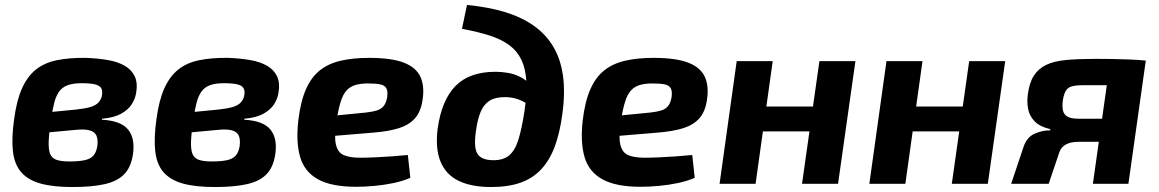

<svg xmlns="http://www.w3.org/2000/svg" viewBox="-20 -740 4666 773"><path d="M327 -507Q376 -505 415.5 -498Q455 -491 482.5 -475Q510 -459 522.5 -432.5Q535 -406 528 -365Q524 -341 509.5 -319Q495 -297 466.5 -281.5Q438 -266 391 -262L390 -258Q467 -254 496 -218Q525 -182 515 -117Q507 -66 479.5 -38Q452 -10 401 1.5Q350 13 272 13Q194 13 143.5 -1Q93 -15 65.5 -46.5Q38 -78 32 -131Q26 -184 37 -261Q47 -336 68.5 -384Q90 -432 124 -459.5Q158 -487 208.5 -497.5Q259 -508 327 -507ZM309 -405Q274 -405 252.5 -397Q231 -389 218.5 -372Q206 -355 198.5 -326.5Q191 -298 185 -255Q177 -202 176 -169Q175 -136 182.5 -119Q190 -102 209 -96Q228 -90 259 -90Q297 -90 320.5 -95Q344 -100 356 -113.5Q368 -127 372 -153Q375 -178 368.5 -193.5Q362 -209 341.5 -215Q321 -221 283 -217L164 -206L174 -288L287 -299Q324 -303 345 -309.5Q366 -316 376 -327Q386 -338 390 -353Q394 -374 387.5 -385Q381 -396 362 -400.5Q343 -405 309 -405Z M900 -507Q949 -505 988.5 -498Q1028 -491 1055.5 -475Q1083 -459 1095.5 -432.5Q1108 -406 1101 -365Q1097 -341 1082.5 -319Q1068 -297 1039.5 -281.5Q1011 -266 964 -262L963 -258Q1040 -254 1069 -218Q1098 -182 1088 -117Q1080 -66 1052.5 -38Q1025 -10 974 1.5Q923 13 845 13Q767 13 716.5 -1Q666 -15 638.5 -46.5Q611 -78 605 -131Q599 -184 610 -261Q620 -336 641.5 -384Q663 -432 697 -459.5Q731 -487 781.5 -497.5Q832 -508 900 -507ZM882 -405Q847 -405 825.5 -397Q804 -389 791.5 -372Q779 -355 771.5 -326.5Q764 -298 758 -255Q750 -202 749 -169Q748 -136 755.5 -119Q763 -102 782 -96Q801 -90 832 -90Q870 -90 893.5 -95Q917 -100 929 -113.5Q941 -127 945 -153Q948 -178 941.5 -193.5Q935 -209 914.5 -215Q894 -221 856 -217L737 -206L747 -288L860 -299Q897 -303 918 -309.5Q939 -316 949 -327Q959 -338 963 -353Q967 -374 960.5 -385Q954 -396 935 -400.5Q916 -405 882 -405Z M1466 -507Q1557 -507 1606.5 -487.5Q1656 -468 1673 -430Q1690 -392 1681 -336Q1674 -290 1650.5 -263.5Q1627 -237 1586 -224Q1545 -211 1482 -206L1230 -185L1241 -266L1454 -287Q1481 -290 1498 -295.5Q1515 -301 1525 -313.5Q1535 -326 1539 -350Q1542 -374 1535 -385.5Q1528 -397 1510 -400.5Q1492 -404 1462 -404Q1431 -404 1410 -397.5Q1389 -391 1375 -375.5Q1361 -360 1352 -331.5Q1343 -303 1335 -258Q1325 -193 1332 -160Q1339 -127 1363 -116Q1387 -105 1430 -105Q1454 -105 1488 -106.5Q1522 -108 1557.5 -110.5Q1593 -113 1622 -116L1632 -24Q1602 -11 1564 -3Q1526 5 1487 8.5Q1448 12 1414 12Q1315 12 1260.5 -18Q1206 -48 1188.5 -107.5Q1171 -167 1181 -255Q1190 -331 1211.5 -380Q1233 -429 1267.5 -456.5Q1302 -484 1351.5 -495.5Q1401 -507 1466 -507Z M1860 -720Q1944 -712 2011 -692Q2078 -672 2127.5 -637.5Q2177 -603 2207 -553Q2237 -503 2246.5 -435.5Q2256 -368 2244 -281Q2234 -205 2213.5 -150Q2193 -95 2159 -58.5Q2125 -22 2075.5 -4.5Q2026 13 1957 13Q1878 13 1826.5 -12Q1775 -37 1753.5 -89.5Q1732 -142 1742 -222Q1758 -337 1814 -394Q1870 -451 1975 -451Q1997 -451 2023 -447Q2049 -443 2074 -430.5Q2099 -418 2120 -395Q2141 -372 2155 -333L2145 -276Q2128 -302 2107 -318Q2086 -334 2062 -341.5Q2038 -349 2013 -349Q1974 -349 1951 -334.5Q1928 -320 1915.5 -290.5Q1903 -261 1897 -218Q1886 -149 1901.5 -122Q1917 -95 1967 -95Q2007 -95 2030.5 -115Q2054 -135 2067.5 -179Q2081 -223 2092 -295Q2102 -364 2099 -414Q2096 -464 2079 -499.5Q2062 -535 2030 -558.5Q1998 -582 1951 -597Q1904 -612 1840 -624Z M2611 -507Q2702 -507 2751.5 -487.5Q2801 -468 2818 -430Q2835 -392 2826 -336Q2819 -290 2795.5 -263.5Q2772 -237 2731 -224Q2690 -211 2627 -206L2375 -185L2386 -266L2599 -287Q2626 -290 2643 -295.5Q2660 -301 2670 -313.5Q2680 -326 2684 -350Q2687 -374 2680 -385.5Q2673 -397 2655 -400.5Q2637 -404 2607 -404Q2576 -404 2555 -397.5Q2534 -391 2520 -375.5Q2506 -360 2497 -331.5Q2488 -303 2480 -258Q2470 -193 2477 -160Q2484 -127 2508 -116Q2532 -105 2575 -105Q2599 -105 2633 -106.5Q2667 -108 2702.5 -110.5Q2738 -113 2767 -116L2777 -24Q2747 -11 2709 -3Q2671 5 2632 8.5Q2593 12 2559 12Q2460 12 2405.5 -18Q2351 -48 2333.5 -107.5Q2316 -167 2326 -255Q2335 -331 2356.5 -380Q2378 -429 2412.5 -456.5Q2447 -484 2496.5 -495.5Q2546 -507 2611 -507Z M3091 -494 3022 0H2877L2946 -494ZM3262 -311 3248 -211H3045L3059 -311ZM3424 -494 3354 0H3209L3279 -494Z M3694 -494 3625 0H3480L3549 -494ZM3865 -311 3851 -211H3648L3662 -311ZM4027 -494 3957 0H3812L3882 -494Z M4389 -503Q4422 -503 4457.5 -502.5Q4493 -502 4528.5 -500.5Q4564 -499 4593 -496L4571 -394Q4567 -396 4548.5 -396.5Q4530 -397 4500 -397Q4470 -397 4430 -397Q4390 -397 4343 -397Q4313 -397 4296 -392.5Q4279 -388 4271 -374.5Q4263 -361 4259 -336Q4256 -312 4259.5 -295.5Q4263 -279 4277.5 -270.5Q4292 -262 4323 -262H4549L4542 -171Q4527 -170 4501 -169.5Q4475 -169 4432.5 -169Q4390 -169 4322 -169Q4291 -169 4271.5 -158.5Q4252 -148 4245 -127L4202 0H4051L4101 -149Q4114 -188 4146 -202Q4178 -216 4208 -215L4209 -220Q4166 -230 4145 -252Q4124 -274 4119 -302.5Q4114 -331 4118 -359Q4124 -407 4142.5 -435.5Q4161 -464 4192.5 -479Q4224 -494 4272.5 -498.5Q4321 -503 4389 -503ZM4593 -496 4523 0H4380L4450 -496Z"/></svg>

Font: Exo 2
Style: Bold Italic
Weight: 700
Italic angle: -8°
Designer: Natanael Gama
Foundry: Natanael Gama
Version: Version 2.010